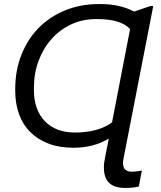

<svg xmlns="http://www.w3.org/2000/svg" viewBox="-20 -718 795 946"><path d="M586 84Q586 108 597.5 118Q609 128 630 128Q640 128 656 126Q672 124 679 122L664 201Q636 208 596 208Q492 208 492 109Q492 104 492 98Q492 92 493 85Q494 78 499.5 48.5Q505 19 516 -35Q441 10 342 10Q273 10 220 -10Q167 -30 130 -66.5Q93 -103 74 -155Q55 -207 55 -271V-279Q55 -371 85.5 -448Q116 -525 170.5 -580.5Q225 -636 301 -667Q377 -698 467 -698H475Q571 -698 641 -661L720 -688H735L590 56Q588 66 587 73Q586 80 586 84ZM349 -65Q464 -65 532 -115L621 -575Q575 -624 460 -624H453Q387 -624 331 -598Q275 -572 234 -526Q193 -480 170 -418Q147 -356 147 -283V-276Q147 -177 201 -121Q255 -65 349 -65Z"/></svg>

Font: Libra Sans Modern
Style: Italic
Weight: 400
Italic angle: -12°
Foundry: Stefan Peev, Context Ltd
Version: Version 1.000